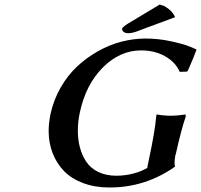

<svg xmlns="http://www.w3.org/2000/svg" viewBox="-20 -831 901 861"><path d="M502 -43Q540 -43 578.9 -53Q617.7 -63 647 -82L640.1 -79.1L648.9 -121.1Q675.3 -245.6 680.2 -307.1Q680.2 -307.6 681.2 -312.5Q682.1 -317.4 682.1 -317.9Q713.9 -312 746.1 -312Q760.7 -312 777.3 -313.5Q793.9 -314.9 802.7 -316.4L812 -317.9L813 -308.1Q793.9 -254.9 768.1 -139.2Q766.1 -135.3 766.1 -132.8Q759.8 -95.7 765.1 -84Q632.8 9.8 471.2 9.8Q405.8 9.8 353.3 -9.8Q300.8 -29.3 267.3 -63.7Q233.9 -98.1 216.1 -144Q198.2 -189.9 198.2 -243.2Q198.2 -277.8 206.1 -317.9Q219.7 -381.8 251.5 -437.5Q283.2 -493.2 325.9 -533Q368.7 -572.8 419.9 -601.6Q471.2 -630.4 525.4 -644.3Q579.6 -658.2 632.8 -658.2Q689.5 -658.2 746.1 -646Q802.7 -633.8 831.1 -622.1L859.9 -609.9L860.8 -606.9Q854 -588.9 846.7 -570.8Q839.4 -552.7 832.8 -538.1Q826.2 -523.4 824.2 -518.1Q821.3 -512.2 818.8 -509.8L786.1 -508.8Q766.6 -552.7 720 -578.9Q673.3 -605 612.8 -605Q518.1 -605 441.4 -528.6Q364.7 -452.1 337.9 -326.2Q329.1 -286.1 329.1 -245.1Q329.1 -204.6 338.4 -169.7Q347.7 -134.8 366.9 -105.7Q386.2 -76.7 420.9 -59.8Q455.6 -43 502 -43ZM714.8 -803.2 707 -809.1Q752.4 -786.1 765.1 -753.9L603 -693.8H604Q574.7 -682.1 555.2 -682.1Q542 -682.1 534.2 -688.2Q526.4 -694.3 527.8 -703.1Q530.8 -710.9 555.2 -726.1L696.8 -811Z"/></svg>

Font: Linear Smooth
Style: Bold Italic
Weight: 700
Designer: Philipp H. Poll, Flanker
Foundry: Philipp H. Poll, reworked by Flanker
Version: Version 1.061 | FøM Fix